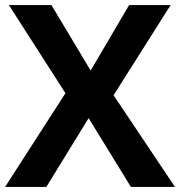

<svg xmlns="http://www.w3.org/2000/svg" viewBox="-20 -734 707 754"><path d="M667 0H494L328 -270L162 0H0L237 -368L15 -714H182L336 -457L487 -714H650L426 -360Z"/></svg>

Font: Noto Sans Sora Sompeng
Style: Bold
Weight: 700
Designer: Monotype Design Team. David Williams.
Foundry: Monotype Imaging Inc.
Version: Version 2.101